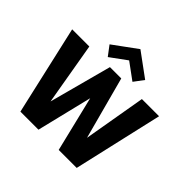

<svg xmlns="http://www.w3.org/2000/svg" viewBox="-213 -1118 1337 1337"><g transform="rotate(45 456.0 -449.5)"><path d="M714.7 0H537.5L424.9 -463.6H451.1L338.2 0H160.3L10 -660H179.1L259.3 -194H257.4L382.1 -660H493.6L618.5 -194H616.4L696.7 -660H865.9ZM321.8 -698.8 268 -770.2 443.6 -898.6 618.9 -770.1 565.3 -698.5 443.6 -787.7Z"/></g></svg>

Font: League Spartan Extralight
Style: Regular
Weight: 200
Foundry: The League of Moveable Type
Version: Version 2.300; ttfautohint (v1.8.3)